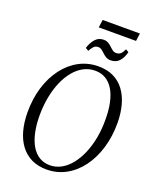

<svg xmlns="http://www.w3.org/2000/svg" viewBox="-187 -1158 1037 1276"><g transform="rotate(20 331.0 -520.0)"><path d="M300 10.5Q239.5 10.5 193.5 -12Q147.5 -34.5 116.2 -76Q85 -117.5 69.2 -175Q53.5 -232.5 53 -302.5Q52.5 -399.5 77.5 -481.2Q102.5 -563 148.5 -624Q194.5 -685 257 -718.5Q319.5 -752 393.5 -752Q455 -752 501 -729.5Q547 -707 577.5 -665.5Q608 -624 623.5 -567.2Q639 -510.5 639.5 -442.5Q640 -346.5 615.2 -264Q590.5 -181.5 545.2 -120Q500 -58.5 437.5 -24Q375 10.5 300 10.5ZM311.5 -23.5Q354 -23.5 391.8 -44.2Q429.5 -65 459.8 -102.8Q490 -140.5 512 -192Q534 -243.5 545.5 -305Q557 -366.5 556.5 -434.5Q556.5 -501.5 545.2 -553.8Q534 -606 511.8 -642.5Q489.5 -679 457.2 -698.2Q425 -717.5 382 -717.5Q339.5 -717.5 301.8 -697.8Q264 -678 233.5 -641.2Q203 -604.5 181 -553.8Q159 -503 147.2 -441Q135.5 -379 135.5 -309Q136 -243 147.8 -190.2Q159.5 -137.5 182 -100.2Q204.5 -63 237 -43.2Q269.5 -23.5 311.5 -23.5ZM453.5 -817Q434 -817 420 -825.2Q406 -833.5 394.8 -844.5Q383.5 -855.5 372.2 -863.8Q361 -872 347.5 -872Q327.5 -872 315.2 -858.5Q303 -845 292.5 -825.5L271 -838.5Q283.5 -879 306.5 -904.5Q329.5 -930 364.5 -930Q384.5 -930 398.5 -921.5Q412.5 -913 423.5 -902.2Q434.5 -891.5 445.8 -883.2Q457 -875 470.5 -875Q490.5 -875 502.5 -886Q514.5 -897 525.5 -921L546.5 -908Q534.5 -863 511.8 -840Q489 -817 453.5 -817ZM312.5 -1051H576L568.5 -996H305Z"/></g></svg>

Font: Merriweather 96pt Light
Style: Italic
Weight: 300
Italic angle: -7.8°
Version: Version 2.101